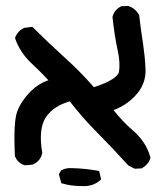

<svg xmlns="http://www.w3.org/2000/svg" viewBox="-20 -453 540 659"><path d="M258.3 185.5Q242.2 185.5 226.6 183.6Q210.9 181.6 195.8 177.2L190.4 175.8L189 170.4L183.1 148.9L182.1 145L184.1 141.6L188 134.8L189 132.3L191.9 130.9Q206.5 123 225.1 124Q247.6 124.5 269.8 126.7Q292 128.9 314.5 132.8L320.3 134.3L321.8 140.1L325.7 156.7L327.1 162.6L322.8 166.5Q297.4 188.5 258.3 185.5ZM439.9 125 422.4 116.2 420.9 115.2 419.4 113.8Q369.6 58.6 315.4 3.9Q289.1 -22.5 265.1 -49.8Q241.2 -77.1 219.7 -105Q164.6 -89.8 138.2 -51.8Q110.8 -11.2 125 70.8V72.8L124.5 74.7Q117.7 101.1 92.8 111.3L91.3 112.3H89.8L67.4 114.3H65.4L63.5 113.8Q52.7 110.4 44.7 103Q36.6 95.7 32.2 85L31.2 83.5V81.5Q25.4 -34.7 39.6 -71.8Q46.9 -90.3 58.6 -107.4Q70.3 -124.5 85.9 -140.1Q112.3 -166 146 -177.7Q131.3 -193.8 116.5 -208.5Q101.6 -223.1 86.4 -237.3Q49.3 -272.9 32.7 -318.8L31.7 -322.3L32.7 -325.7Q35.2 -332 39.3 -337.9Q43.5 -343.8 48.8 -348.4Q54.2 -353 61 -356.4L62.5 -356.9L64 -357.4L86.4 -360.4L91.3 -360.8L94.7 -357.4Q145.5 -306.6 201.2 -256.3Q255.4 -207.5 302.2 -153.8Q343.8 -167 365 -180.9Q386.2 -194.8 388.2 -206.1Q393.6 -237.8 383.3 -283.2Q373 -330.6 366.2 -393.6V-395.5L366.7 -397Q372.6 -418.5 393.6 -430.2L395.5 -431.6H397.9L417.5 -432.6H418.9L420.9 -432.1Q432.1 -428.7 441.4 -421.1Q450.7 -413.6 457 -402.3L457.5 -400.4L458 -398.4Q462.9 -354 470.2 -308.6Q473.6 -285.6 476.1 -262.2Q478.5 -238.8 479.5 -214.8Q481.4 -163.1 443.4 -123.5Q411.6 -90.3 369.6 -75.2Q399.4 -37.1 436 -5.4Q481.4 33.7 495.6 85.4L496.6 87.9L495.6 90.8Q489.7 110.8 468.8 123.5L466.8 125H464.4L444.8 126H442.4Z"/></svg>

Font: NaikaiFont
Style: Bold
Weight: 700
Version: Version 1.89